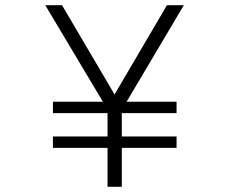

<svg xmlns="http://www.w3.org/2000/svg" viewBox="-20 -720 890 740"><path d="M184 -194H394.5V-284H184V-328H376.5L154.5 -700H219L421.5 -356L623.5 -700H688.5L468 -328H660.5V-284H449.5V-194H660.5V-150H449.5V0H394.5V-150H184Z"/></svg>

Font: League Mono Wide UltraLight
Style: Regular
Weight: 200
Width: 8
Designer: Tyler Finck
Foundry: The League of Moveable Type / Tyler Finck
Version: Version 2.210